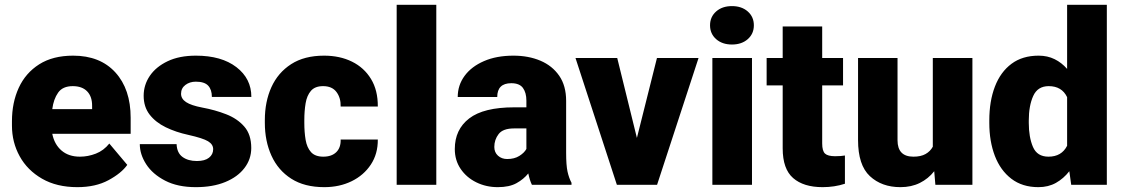

<svg xmlns="http://www.w3.org/2000/svg" viewBox="-20 -770 4679 800"><path d="M302.2 9.8Q216.3 9.8 155.3 -25.4Q94.2 -60.5 62 -118.9Q29.8 -177.2 29.8 -246.6V-265.1Q29.8 -342.3 58.1 -404.1Q86.4 -465.8 143.3 -502Q200.2 -538.1 284.7 -538.1Q397 -538.1 460.7 -468.3Q524.4 -398.4 524.4 -279.3V-212.4H197.8Q206.5 -168.5 236.3 -142.8Q266.1 -117.2 313 -117.2Q346.7 -117.2 379.4 -129.9Q412.1 -142.6 435.5 -171.9L510.3 -83Q485.8 -48.3 432.1 -19.3Q378.4 9.8 302.2 9.8ZM283.2 -411.1Q241.2 -411.1 222.2 -384Q203.1 -356.9 197.8 -315.4H363.8V-328.1Q364.3 -367.2 343.3 -389.2Q322.3 -411.1 283.2 -411.1Z M868.2 -148.4Q868.2 -168.5 846.9 -181.4Q825.7 -194.3 764.6 -208Q712.9 -219.2 670.7 -239.7Q628.4 -260.3 603.5 -292.5Q578.6 -324.7 578.6 -371.1Q578.6 -416 604.2 -453.9Q629.9 -491.7 678.5 -514.9Q727.1 -538.1 796.4 -538.1Q902.8 -538.1 965.1 -490.2Q1027.3 -442.4 1027.3 -366.2H862.8Q862.8 -396.5 847.4 -413.1Q832 -429.7 795.9 -429.7Q770.5 -429.7 752.4 -416Q734.4 -402.3 734.4 -379.4Q734.4 -358.4 755.4 -344.5Q776.4 -330.6 822.8 -321.8Q876 -312 922.4 -293.9Q968.8 -275.9 997.8 -242.7Q1026.9 -209.5 1026.9 -153.3Q1026.9 -106.9 998.5 -69.8Q970.2 -32.7 918.5 -11.5Q866.7 9.8 795.9 9.8Q720.2 9.8 668 -17.3Q615.7 -44.4 589.1 -85.7Q562.5 -127 562.5 -169.4H715.8Q717.3 -132.8 740.5 -116Q763.7 -99.1 800.3 -99.1Q833.5 -99.1 850.8 -112.8Q868.2 -126.5 868.2 -148.4Z M1327.1 -117.2Q1361.8 -117.2 1381.1 -136Q1400.4 -154.8 1399.4 -188.5H1554.2Q1554.7 -128.9 1525.1 -84.2Q1495.6 -39.6 1445.1 -14.9Q1394.5 9.8 1331.1 9.8Q1248.5 9.8 1193.6 -25.4Q1138.7 -60.5 1111.1 -121.3Q1083.5 -182.1 1083.5 -258.3V-269.5Q1083.5 -346.2 1110.8 -406.7Q1138.2 -467.3 1193.1 -502.7Q1248 -538.1 1330.1 -538.1Q1396 -538.1 1446.5 -513.2Q1497.1 -488.3 1525.9 -440.9Q1554.7 -393.6 1554.2 -326.2H1399.4Q1400.4 -361.8 1382.1 -386.5Q1363.8 -411.1 1326.2 -411.1Q1292.5 -411.1 1275.6 -391.6Q1258.8 -372.1 1253.4 -339.8Q1248 -307.6 1248 -269.5V-258.3Q1248 -219.2 1253.4 -187.3Q1258.8 -155.3 1275.9 -136.2Q1293 -117.2 1327.1 -117.2Z M1797.9 -750V0H1632.8V-750Z M2196.3 0Q2187 -19 2181.2 -47.4Q2162.1 -23.4 2132.1 -6.8Q2102.1 9.8 2054.2 9.8Q2005.4 9.8 1964.6 -10.3Q1923.8 -30.3 1899.4 -66.2Q1875 -102.1 1875 -148.9Q1875 -230.5 1935.1 -276.6Q1995.1 -322.8 2122.6 -322.8H2173.3V-350.6Q2173.3 -383.8 2158.9 -403.6Q2144.5 -423.3 2110.4 -423.3Q2051.8 -423.3 2051.8 -365.7H1887.2Q1887.2 -415 1915.8 -453.9Q1944.3 -492.7 1996.6 -515.4Q2048.8 -538.1 2119.1 -538.1Q2182.1 -538.1 2231.7 -517.1Q2281.2 -496.1 2310.1 -454.3Q2338.9 -412.6 2338.9 -349.6V-133.3Q2338.9 -81.5 2344.7 -54.9Q2350.6 -28.3 2361.3 -8.3V0ZM2093.3 -107.4Q2123.5 -107.4 2144 -120.4Q2164.6 -133.3 2173.3 -149.4V-234.9H2121.6Q2075.7 -234.9 2057.6 -211.4Q2039.6 -188 2039.6 -157.7Q2039.6 -135.3 2054.9 -121.3Q2070.3 -107.4 2093.3 -107.4Z M2551.8 -528.3 2633.8 -195.3 2717.3 -528.3H2890.6L2717.8 0H2550.3L2377.9 -528.3Z M2938.5 -664.6Q2938.5 -699.7 2963.9 -722.2Q2989.3 -744.6 3029.8 -744.6Q3070.3 -744.6 3095.7 -722.2Q3121.1 -699.7 3121.1 -664.6Q3121.1 -629.4 3095.7 -606.9Q3070.3 -584.5 3029.8 -584.5Q2989.3 -584.5 2963.9 -606.9Q2938.5 -629.4 2938.5 -664.6ZM3113.3 -528.3V0H2948.2V-528.3Z M3492.7 -528.3V-414.1H3405.8V-172.4Q3405.8 -141.1 3417.5 -130.1Q3429.2 -119.1 3459.5 -119.1Q3473.6 -119.1 3482.9 -119.9Q3492.2 -120.6 3500.5 -122.1V-4.4Q3457 9.8 3407.7 9.8Q3328.1 9.8 3284.7 -28.1Q3241.2 -65.9 3241.2 -151.9V-414.1H3174.3V-528.3H3241.2V-659.7H3405.8V-528.3Z M3877.4 0 3872.6 -56.6Q3848.1 -25.4 3812.7 -7.8Q3777.3 9.8 3731.9 9.8Q3653.8 9.8 3604.5 -36.1Q3555.2 -82 3555.2 -186.5V-528.3H3719.7V-185.5Q3719.7 -117.2 3786.1 -117.2Q3816.9 -117.2 3836.4 -128.2Q3856 -139.2 3866.7 -158.7V-528.3H4031.7V0Z M4102.1 -257.8V-268.1Q4102.1 -348.6 4125.5 -409.4Q4148.9 -470.2 4194.6 -504.2Q4240.2 -538.1 4307.6 -538.1Q4344.7 -538.1 4374.3 -523.4Q4403.8 -508.8 4426.3 -482.9V-750H4591.8V0H4443.4L4435.5 -56.6Q4411.6 -25.9 4379.9 -8.1Q4348.1 9.8 4306.6 9.8Q4239.7 9.8 4194.1 -25.1Q4148.4 -60.1 4125.2 -120.6Q4102.1 -181.2 4102.1 -257.8ZM4266.6 -268.1V-257.8Q4266.6 -198.7 4283.9 -158Q4301.3 -117.2 4348.6 -117.2Q4403.3 -117.2 4426.3 -162.6V-365.2Q4404.3 -411.1 4349.6 -411.1Q4303.7 -411.1 4285.2 -370.4Q4266.6 -329.6 4266.6 -268.1Z"/></svg>

Font: Vazirmatn FD Black
Style: Regular
Weight: 900
Designer: Saber Rastikerdar
Foundry: Saber Rastikerdar
Version: Version 33.003